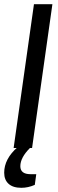

<svg xmlns="http://www.w3.org/2000/svg" viewBox="-31 -706 279 916"><path d="M34 0 131 -686H219L122 0ZM71 190Q31 190 10 171Q-11 152 -11 118Q-11 52 53 -4H111L112 0Q66 46 66 87Q66 125 115 125H142L135 176Q119 183 103 186.5Q87 190 71 190Z"/></svg>

Font: Archivo Narrow
Style: Italic
Weight: 400
Italic angle: -8°
Designer: Hector Gatti
Foundry: Omnibus-Type
Version: Version 3.002